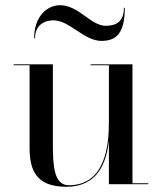

<svg xmlns="http://www.w3.org/2000/svg" viewBox="-20 -707 620 737"><path d="M185 -629C247.5 -629 301.5 -550 369.5 -550C428.5 -550 459 -582 459 -677H455.5C455.5 -625 427.5 -608 385 -608C329.5 -608 281.5 -687 210.5 -687C161.5 -687 111 -645 111 -560H114.5C114.5 -612 152 -629 185 -629ZM488.5 -3.5V-460H328V-456.5H398V-237C398 -148 384 4 244 4C188 4 183 -68.5 183 -152.5V-460H32.5V-456.5H93.5V-141C93.5 -54 118 10 235 10C355 10 389 -82.5 398 -168V0H549V-3.5Z"/></svg>

Font: Bodoni* 48pt
Style: Regular
Weight: 400
Version: Version 2.3